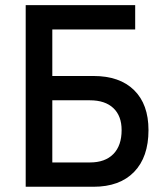

<svg xmlns="http://www.w3.org/2000/svg" viewBox="-20 -713 626 733"><path d="M172.9 0V-92.8H323.2Q381.3 -92.8 412.8 -125Q444.3 -157.2 444.3 -216.3Q444.3 -270.5 412.8 -300.3Q381.3 -330.1 323.2 -330.1H174.8L163.1 -422.9H336.9Q437 -422.9 491.9 -368.9Q546.9 -314.9 546.9 -216.3Q546.9 -113.3 491.9 -56.6Q437 0 336.9 0ZM78.1 0V-693.4H179.7V0ZM98.6 -600.6V-693.4H496.1V-600.6Z"/></svg>

Font: Cascadia Mono
Style: Regular
Weight: 400
Monospace: yes
Designer: Aaron Bell
Foundry: Saja Typeworks
Version: Version 2404.023